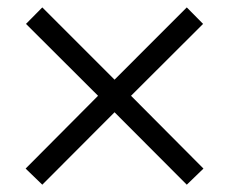

<svg xmlns="http://www.w3.org/2000/svg" viewBox="-20 -612 624 523"><path d="M95.2 -591.8 292 -395 488.8 -591.8 533.2 -546.9 336.9 -351.1 534.2 -152.8 488.8 -108.9 292 -306.2 95.2 -108.9 49.8 -152.8 247.1 -351.1 50.8 -546.9Z"/></svg>

Font: Abel
Style: Regular
Weight: 400
Designer: Matthew Desmond
Foundry: Matthew Desmond
Version: Version 1.003